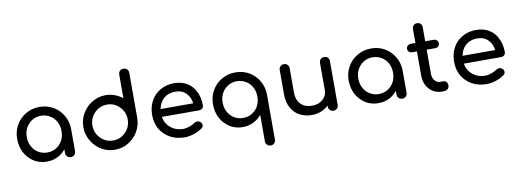

<svg xmlns="http://www.w3.org/2000/svg" viewBox="-73 -1239 5227 1930"><g transform="rotate(-10 2540.5 -273.5)"><path d="M318.4 3.9Q245.1 3.9 186.5 -32.2Q128.9 -69.3 94.7 -130.9Q61.5 -194.3 61.5 -273.4Q61.5 -351.6 98.6 -415Q134.8 -477.5 197.3 -513.7Q259.8 -550.8 337.9 -550.8Q416 -550.8 477.5 -514.6Q540 -477.5 576.2 -415Q613.3 -351.6 613.3 -273.4Q599.6 -273.4 574.2 -273.4Q574.2 -194.3 540 -131.8Q506.8 -69.3 449.2 -32.2Q390.6 3.9 318.4 3.9ZM337.9 -85.9Q388.7 -85.9 428.7 -110.4Q468.8 -134.8 492.2 -176.8Q514.6 -219.7 514.6 -273.4Q514.6 -327.1 492.2 -369.1Q468.8 -412.1 428.7 -435.5Q388.7 -460.9 337.9 -460.9Q288.1 -460.9 247.1 -436.5Q207 -412.1 182.6 -369.1Q160.2 -327.1 160.2 -273.4Q160.2 -219.7 183.6 -177.7Q207 -134.8 247.1 -110.4Q288.1 -85.9 337.9 -85.9ZM561.5 1Q540 1 525.4 -13.7Q510.7 -28.3 510.7 -49.8Q510.7 -100.6 510.7 -203.1Q515.6 -229.5 530.3 -308.6Q550.8 -299.8 613.3 -273.4Q613.3 -216.8 613.3 -49.8Q613.3 -28.3 598.6 -13.7Q584 1 561.5 1Z M1190.4 -273.4Q1190.4 -348.6 1137.7 -402.3Q1085 -456.1 1009.8 -456.1Q935.5 -456.1 882.8 -402.3Q830.1 -348.6 830.1 -273.4Q830.1 -197.3 882.8 -143.6Q935.5 -89.8 1009.8 -89.8Q1085 -89.8 1137.7 -143.6Q1190.4 -197.3 1190.4 -273.4ZM737.3 -273.4Q737.3 -347.7 773.4 -410.2Q809.6 -472.7 868.2 -509.8Q899.4 -529.3 935.5 -541Q972.7 -551.8 1012.7 -551.8Q1061.5 -551.8 1105.5 -535.2Q1149.4 -518.6 1184.6 -490.2Q1184.6 -570.3 1184.6 -731.4Q1184.6 -743.2 1188.5 -752Q1191.4 -761.7 1199.2 -768.6Q1206.1 -775.4 1214.8 -779.3Q1224.6 -782.2 1236.3 -782.2Q1247.1 -782.2 1255.9 -779.3Q1265.6 -775.4 1272.5 -768.6Q1280.3 -761.7 1283.2 -752Q1287.1 -743.2 1287.1 -731.4Q1287.1 -579.1 1287.1 -273.4Q1287.1 -273.4 1287.1 -273.4Q1287.1 -273.4 1287.1 -273.4Q1287.1 -273.4 1287.1 -273.4Q1287.1 -273.4 1287.1 -273.4Q1287.1 -232.4 1276.4 -195.3Q1265.6 -158.2 1246.1 -127Q1209 -67.4 1147.5 -31.2Q1085.9 4.9 1012.7 4.9Q938.5 4.9 877 -31.2Q815.4 -67.4 779.3 -127Q759.8 -158.2 749 -195.3Q737.3 -232.4 737.3 -273.4Z M1724.6 3.9Q1641.6 3.9 1577.1 -31.2Q1512.7 -67.4 1475.6 -128.9Q1439.5 -192.4 1439.5 -273.4Q1439.5 -355.5 1474.6 -418Q1508.8 -480.5 1570.3 -514.6Q1630.9 -550.8 1710 -550.8Q1788.1 -550.8 1843.8 -516.6Q1900.4 -482.4 1928.7 -420.9Q1959 -361.3 1959 -282.2Q1959 -262.7 1946.3 -251Q1932.6 -238.3 1913.1 -238.3Q1778.3 -238.3 1509.8 -238.3Q1509.8 -257.8 1509.8 -318.4Q1610.4 -318.4 1910.2 -318.4Q1899.4 -310.5 1869.1 -290Q1868.2 -339.8 1848.6 -379.9Q1830.1 -418.9 1794.9 -442.4Q1759.8 -464.8 1710 -464.8Q1653.3 -464.8 1612.3 -440.4Q1572.3 -415 1550.8 -371.1Q1530.3 -328.1 1530.3 -273.4Q1530.3 -217.8 1554.7 -174.8Q1580.1 -131.8 1624 -107.4Q1668 -82 1724.6 -82Q1755.9 -82 1788.1 -93.8Q1821.3 -105.5 1840.8 -120.1Q1855.5 -130.9 1873 -131.8Q1890.6 -131.8 1904.3 -121.1Q1920.9 -106.4 1921.9 -87.9Q1922.9 -70.3 1906.2 -56.6Q1872.1 -30.3 1821.3 -12.7Q1770.5 3.9 1724.6 3.9Z M2562.5 234.4Q2539.1 234.4 2524.4 219.7Q2509.8 205.1 2509.8 182.6Q2509.8 92.8 2509.8 -86.9Q2475.6 -44.9 2425.8 -20.5Q2376 3.9 2317.4 3.9Q2244.1 3.9 2185.5 -32.2Q2127.9 -69.3 2093.8 -130.9Q2060.5 -194.3 2060.5 -273.4Q2060.5 -351.6 2097.7 -415Q2133.8 -477.5 2196.3 -513.7Q2258.8 -550.8 2336.9 -550.8Q2415 -550.8 2476.6 -514.6Q2539.1 -477.5 2575.2 -415Q2612.3 -351.6 2612.3 -273.4Q2612.3 -121.1 2612.3 182.6Q2612.3 205.1 2597.7 219.7Q2584 234.4 2562.5 234.4ZM2336.9 -85.9Q2387.7 -85.9 2427.7 -110.4Q2467.8 -134.8 2491.2 -176.8Q2513.7 -219.7 2513.7 -273.4Q2513.7 -327.1 2491.2 -369.1Q2467.8 -412.1 2427.7 -435.5Q2387.7 -460.9 2336.9 -460.9Q2287.1 -460.9 2246.1 -436.5Q2206.1 -412.1 2181.6 -369.1Q2159.2 -327.1 2159.2 -273.4Q2159.2 -219.7 2182.6 -177.7Q2206.1 -134.8 2246.1 -110.4Q2287.1 -85.9 2336.9 -85.9Z M3022.5 4.9Q2953.1 4.9 2898.4 -24.4Q2843.8 -53.7 2812.5 -111.3Q2781.2 -168 2781.2 -251Q2781.2 -333 2781.2 -497.1Q2781.2 -518.6 2795.9 -533.2Q2810.5 -547.9 2832 -547.9Q2854.5 -547.9 2868.2 -533.2Q2882.8 -518.6 2882.8 -497.1Q2882.8 -415 2882.8 -251Q2882.8 -195.3 2904.3 -158.2Q2924.8 -122.1 2960.9 -103.5Q2997.1 -86.9 3042 -86.9Q3085 -86.9 3118.2 -103.5Q3152.3 -121.1 3171.9 -150.4Q3192.4 -178.7 3192.4 -214.8Q3212.9 -214.8 3254.9 -214.8Q3254.9 -153.3 3224.6 -102.5Q3194.3 -52.7 3141.6 -24.4Q3088.9 4.9 3022.5 4.9ZM3243.2 0Q3220.7 0 3207 -14.6Q3192.4 -29.3 3192.4 -50.8Q3192.4 -199.2 3192.4 -497.1Q3192.4 -519.5 3207 -534.2Q3220.7 -547.9 3243.2 -547.9Q3266.6 -547.9 3280.3 -534.2Q3293.9 -519.5 3293.9 -497.1Q3293.9 -348.6 3293.9 -50.8Q3293.9 -29.3 3280.3 -14.6Q3266.6 0 3243.2 0Z M3702.1 3.9Q3628.9 3.9 3570.3 -32.2Q3512.7 -69.3 3478.5 -130.9Q3445.3 -194.3 3445.3 -273.4Q3445.3 -351.6 3482.4 -415Q3518.6 -477.5 3581.1 -513.7Q3643.6 -550.8 3721.7 -550.8Q3799.8 -550.8 3861.3 -514.6Q3923.8 -477.5 3960 -415Q3997.1 -351.6 3997.1 -273.4Q3983.4 -273.4 3958 -273.4Q3958 -194.3 3923.8 -131.8Q3890.6 -69.3 3833 -32.2Q3774.4 3.9 3702.1 3.9ZM3721.7 -85.9Q3772.5 -85.9 3812.5 -110.4Q3852.5 -134.8 3876 -176.8Q3898.4 -219.7 3898.4 -273.4Q3898.4 -327.1 3876 -369.1Q3852.5 -412.1 3812.5 -435.5Q3772.5 -460.9 3721.7 -460.9Q3671.9 -460.9 3630.9 -436.5Q3590.8 -412.1 3566.4 -369.1Q3543.9 -327.1 3543.9 -273.4Q3543.9 -219.7 3567.4 -177.7Q3590.8 -134.8 3630.9 -110.4Q3671.9 -85.9 3721.7 -85.9ZM3945.3 1Q3923.8 1 3909.2 -13.7Q3894.5 -28.3 3894.5 -49.8Q3894.5 -100.6 3894.5 -203.1Q3899.4 -229.5 3914.1 -308.6Q3934.6 -299.8 3997.1 -273.4Q3997.1 -216.8 3997.1 -49.8Q3997.1 -28.3 3982.4 -13.7Q3967.8 1 3945.3 1Z M4347.7 0Q4297.9 0 4257.8 -25.4Q4217.8 -50.8 4194.3 -94.7Q4171.9 -138.7 4171.9 -194.3Q4171.9 -352.5 4171.9 -670.9Q4171.9 -693.4 4185.5 -707Q4199.2 -720.7 4221.7 -720.7Q4243.2 -720.7 4257.8 -707Q4271.5 -693.4 4271.5 -670.9Q4271.5 -511.7 4271.5 -194.3Q4271.5 -154.3 4293.9 -127Q4315.4 -99.6 4347.7 -99.6Q4359.4 -99.6 4381.8 -99.6Q4399.4 -99.6 4412.1 -85.9Q4424.8 -72.3 4424.8 -49.8Q4424.8 -28.3 4408.2 -13.7Q4391.6 0 4365.2 0Q4359.4 0 4347.7 0ZM4126 -441.4Q4104.5 -441.4 4091.8 -453.1Q4078.1 -464.8 4078.1 -483.4Q4078.1 -502.9 4091.8 -514.6Q4104.5 -527.3 4126 -527.3Q4202.1 -527.3 4356.4 -527.3Q4377.9 -527.3 4390.6 -514.6Q4403.3 -502.9 4403.3 -483.4Q4403.3 -464.8 4390.6 -453.1Q4377.9 -441.4 4356.4 -441.4Q4279.3 -441.4 4126 -441.4Z M4806.6 3.9Q4723.6 3.9 4659.2 -31.2Q4594.7 -67.4 4557.6 -128.9Q4521.5 -192.4 4521.5 -273.4Q4521.5 -355.5 4556.6 -418Q4590.8 -480.5 4652.3 -514.6Q4712.9 -550.8 4792 -550.8Q4870.1 -550.8 4925.8 -516.6Q4982.4 -482.4 5010.7 -420.9Q5041 -361.3 5041 -282.2Q5041 -262.7 5028.3 -251Q5014.6 -238.3 4995.1 -238.3Q4860.4 -238.3 4591.8 -238.3Q4591.8 -257.8 4591.8 -318.4Q4692.4 -318.4 4992.2 -318.4Q4981.4 -310.5 4951.2 -290Q4950.2 -339.8 4930.7 -379.9Q4912.1 -418.9 4877 -442.4Q4841.8 -464.8 4792 -464.8Q4735.4 -464.8 4694.3 -440.4Q4654.3 -415 4632.8 -371.1Q4612.3 -328.1 4612.3 -273.4Q4612.3 -217.8 4636.7 -174.8Q4662.1 -131.8 4706.1 -107.4Q4750 -82 4806.6 -82Q4837.9 -82 4870.1 -93.8Q4903.3 -105.5 4922.9 -120.1Q4937.5 -130.9 4955.1 -131.8Q4972.7 -131.8 4986.3 -121.1Q5002.9 -106.4 5003.9 -87.9Q5004.9 -70.3 4988.3 -56.6Q4954.1 -30.3 4903.3 -12.7Q4852.5 3.9 4806.6 3.9Z"/></g></svg>

Font: Abed
Style: Bold
Weight: 700
Designer: Johan Aakerlund
Version: Version 3.105